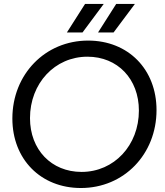

<svg xmlns="http://www.w3.org/2000/svg" viewBox="-20 -946 838 978"><path d="M392.1 11.7C611.3 11.7 777.3 -160.2 777.3 -385.3C777.3 -592.8 633.3 -739.3 428.7 -739.3C210 -739.3 43 -567.4 43 -342.3C43 -134.8 187.5 11.7 392.1 11.7ZM132.8 -344.2C132.8 -521.5 259.3 -657.2 425.3 -657.2C579.1 -657.2 687.5 -543.9 687.5 -382.8C687.5 -206.1 561.5 -70.3 395.5 -70.3C241.7 -70.3 132.8 -183.6 132.8 -344.2ZM320.8 -780.8H400.4L508.3 -925.8H413.1ZM479.5 -780.8H558.6L667 -925.8H571.8Z"/></svg>

Font: Guggenheim Sans Display
Style: Italic
Weight: 400
Italic angle: -7°
Designer: Modified by Tom Baber under direction of Pentagram Design 2023
Foundry: rsms
Version: Version 1.001;Glyphs 3.1.2 (3151)